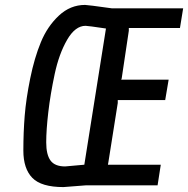

<svg xmlns="http://www.w3.org/2000/svg" viewBox="-20 -754 765 781"><path d="M326 -734Q336 -734 436 -720H725L712 -640H504V-629L475 -435L473 -430H666L652 -347H459V-335L421 -95L419 -84H634L621 0H328L238 7Q148 7 111.5 -30.5Q75 -68 75 -141.5Q75 -215 80.5 -283.5Q86 -352 103 -435.5Q120 -519 146.5 -583Q173 -647 219.5 -690.5Q266 -734 326 -734ZM328 -649Q286 -649 253 -592Q220 -535 202.5 -453Q185 -371 176.5 -298Q168 -225 168 -175Q168 -125 185.5 -101Q203 -77 245 -77L323 -84L411 -638Q337 -649 328 -649Z"/></svg>

Font: Economica
Style: Bold Italic
Weight: 700
Designer: Vicente Lamonaca
Foundry: Vicente Lamonaca
Version: Version 1.100